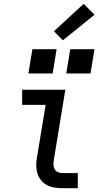

<svg xmlns="http://www.w3.org/2000/svg" viewBox="-20 -994 540 1014"><path d="M310 0Q288 0 267 -3.5Q246 -7 228 -16.5Q210 -26 197 -42Q184 -58 178 -77Q172 -96 171.5 -118Q171 -140 175 -161L221 -440H97V-520H325L264 -148Q262 -135 262.5 -122.5Q263 -110 269 -100Q275 -90 286 -85Q297 -80 310 -80H391V0ZM330 -606 351 -734H479L458 -606ZM130 -606 151 -734H279L258 -606ZM312 -781 265 -829 422 -974 479 -916Z"/></svg>

Font: Iosevka SS04 Medium
Style: Italic
Weight: 500
Italic angle: -9°
Monospace: yes
Designer: Belleve Invis
Foundry: Belleve Invis
Version: Version 19.0.0; ttfautohint (v1.8.4)